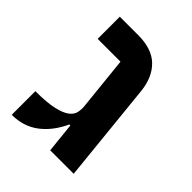

<svg xmlns="http://www.w3.org/2000/svg" viewBox="-181 -708 815 815"><g transform="rotate(45 226.5 -300.5)"><path d="M238 -135H232Q200 -66 149.5 -28.5Q99 9 30 9V-133Q99 -133 138.5 -142Q178 -151 197 -165.5Q216 -180 220 -198.5Q224 -217 222 -236L197 -477H60V-610H169Q253 -610 296 -568Q339 -526 347 -452L393 0H252Z"/></g></svg>

Font: IBM Plex Sans Hebrew
Style: Bold
Weight: 700
Designer: Mike Abbink, Paul van der Laan, Pieter van Rosmalen, Yanek Iontef
Foundry: Bold Monday
Version: Version 1.2